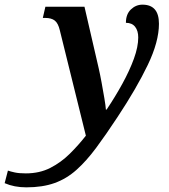

<svg xmlns="http://www.w3.org/2000/svg" viewBox="-177 -565 726 825"><path d="M-64 240Q-116 240 -157 222L-143 168Q-132 172 -113.5 176Q-95 180 -66 180Q-7 180 39 156.5Q85 133 122.5 96Q160 59 192 18L80 -435Q73 -465 58.5 -476.5Q44 -488 17 -488H7L18 -536H186L247 -272Q253 -246 259.5 -210.5Q266 -175 271.5 -142.5Q277 -110 278 -94H281Q318 -149 349 -205.5Q380 -262 398.5 -313Q417 -364 417 -404Q417 -433 403.5 -450Q390 -467 364 -467Q364 -504 385.5 -524.5Q407 -545 435 -545Q506 -545 506 -463Q506 -386 458 -286Q410 -186 328 -62Q278 14 236 70.5Q194 127 151.5 165Q109 203 57.5 221.5Q6 240 -64 240Z"/></svg>

Font: Noto Serif SemiCondensed SemiBold
Style: Italic
Weight: 600
Width: 4
Italic angle: -12°
Designer: Monotype Design Team
Foundry: Monotype Imaging Inc.
Version: Version 2.014; ttfautohint (v1.8.4.7-5d5b)